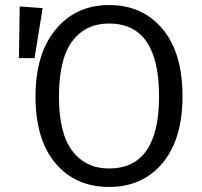

<svg xmlns="http://www.w3.org/2000/svg" viewBox="-20 -720 793 752"><path d="M407.2 -700.2Q538.1 -700.2 616.5 -606.7Q694.8 -513.2 694.8 -342.8Q694.8 -175.3 616.7 -81.5Q538.6 12.2 407.2 12.2Q275.9 12.2 197.5 -80.3Q119.1 -172.9 119.1 -341.8Q119.1 -509.3 198.2 -604.7Q277.3 -700.2 407.2 -700.2ZM57.1 -694.8 147 -688 115.2 -492.2H54.2ZM407.2 -627.9Q314.5 -627.9 262.7 -558.1Q210.9 -488.3 210.9 -341.8Q210.9 -197.8 263.2 -128.9Q315.4 -60.1 407.2 -60.1Q603 -60.1 603 -342.8Q603 -627.9 407.2 -627.9Z"/></svg>

Font: Fira Sans Book
Style: Regular
Weight: 350
Designer: Carrois Corporate & Edenspiekermann AG
Foundry: Carrois Corporate GbR & Edenspiekermann AG
Version: Version 4.203;PS 004.203;hotconv 1.0.88;makeotf.lib2.5.64775